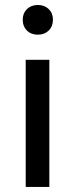

<svg xmlns="http://www.w3.org/2000/svg" viewBox="-20 -738 298 758"><path d="M81.5 0V-502H174.8V0ZM129.4 -601.1Q103 -601.1 86.4 -617.4Q69.8 -633.8 69.8 -660.6Q69.8 -686 86.4 -702.1Q103 -718.3 129.4 -718.3Q155.8 -718.3 172.4 -702.1Q189 -686 189 -660.6Q189 -633.8 172.4 -617.4Q155.8 -601.1 129.4 -601.1Z"/></svg>

Font: Akatab Medium
Style: Regular
Weight: 500
Designer: SIL Global
Foundry: SIL Global
Version: Version 4.100